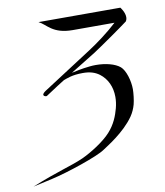

<svg xmlns="http://www.w3.org/2000/svg" viewBox="-81 -688 690 801"><g transform="rotate(-10 263.5 -287.0)"><path d="M313.6 -403.8C276.9 -399.9 255.4 -394.5 236.8 -390.6L344.4 -457C388.9 -486.3 469.5 -543 495.2 -562.5C497 -565.4 498.1 -567.9 499.1 -571.3C499.9 -574.2 500.2 -577.2 500.2 -580.2C500.2 -601.7 482.7 -623 482.7 -623H136C168.4 -607.4 185 -565.4 270.9 -565.4H447.7C411.2 -531.2 361.2 -494.1 324 -470.2L115.6 -335.4C107.8 -330.1 104.2 -325.7 103.2 -322.3C101.7 -316.4 109.5 -313 113.9 -313C115.4 -313 116 -313.5 117 -313.5C148 -334.5 197.4 -365.7 198.5 -366.2C213 -371.1 234.4 -381.8 281.3 -381.8C310.1 -381.8 331.9 -375.5 351 -361.3C380.9 -338.6 397.7 -302.7 397.7 -260.1C397.7 -244.9 395.6 -228.9 391.2 -212.4C383.3 -183.1 370.6 -148.4 341.6 -116.7C313.1 -85 256.7 -49.3 217.2 -31.2C162.9 -7.3 113.5 2 -3.7 49.3L77.8 31.2C148 15.6 279.6 -29.3 310.3 -50.8C328.8 -63.5 403.1 -107.4 445.1 -167.5C455.5 -182.6 462.8 -199.2 467.3 -215.8C471.7 -232.3 475.2 -262.2 475.2 -278.8C475.2 -315.2 461.6 -360.5 442.2 -377.4C420.7 -395.5 381.3 -405.3 339.8 -405.3C331 -405.3 322.6 -404.8 313.6 -403.8Z"/></g></svg>

Font: Pierce
Style: Oblique
Weight: 400
Italic angle: -15°
Version: Version 0.2.0